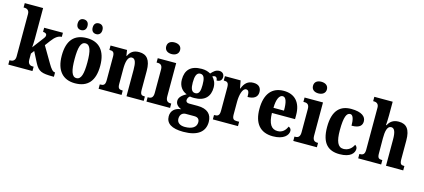

<svg xmlns="http://www.w3.org/2000/svg" viewBox="-71 -1414 5063 2294"><g transform="rotate(15 2461.0 -267.5)"><path d="M14 0H313V-54H298C279 -54 241 -62 241 -119V-197L271 -237L339 -104C385 -16 425 0 566 0H578V-54H574C550 -54 525 -83 493 -138L376 -337L423 -400C467 -460 506 -485 546 -485V-536H314V-485C342 -485 360 -473 360 -456C360 -449 360 -436 344 -416L236 -273C238 -284 241 -343 241 -377V-760H14V-706H27C45 -706 85 -698 85 -646V-118C85 -62 46 -54 27 -54H14Z M934 -623C963 -623 994 -641 994 -689C994 -739 963 -756 934 -756C902 -756 873 -739 873 -689C873 -641 902 -623 934 -623ZM747 -623C778 -623 809 -641 809 -689C809 -739 778 -756 747 -756C716 -756 687 -739 687 -689C687 -641 716 -623 747 -623ZM839 10C997 10 1079 -82 1079 -270C1079 -458 989 -549 842 -549C685 -549 603 -458 603 -270C603 -82 692 10 839 10ZM841 -54C783 -54 762 -129 762 -270C762 -412 782 -484 840 -484C899 -484 920 -412 920 -270C920 -129 900 -54 841 -54Z M1131 0H1415V-54H1412C1373 -54 1354 -63 1354 -119V-308C1354 -388 1369 -463 1420 -463C1463 -463 1476 -413 1476 -327V0H1689V-54H1685C1646 -54 1631 -63 1631 -125V-356C1631 -491 1581 -549 1488 -549C1416 -549 1380 -519 1355 -466H1350L1339 -536H1135V-482H1139C1177 -482 1198 -473 1198 -417V-123C1198 -63 1175 -54 1135 -54H1131Z M1865 -626C1912 -626 1952 -650 1952 -698C1952 -748 1912 -770 1865 -770C1817 -770 1780 -748 1780 -698C1780 -650 1817 -626 1865 -626ZM1723 0H2015V-54H2006C1973 -54 1947 -68 1947 -125V-536H1719V-482H1734C1766 -482 1792 -468 1792 -415V-126C1792 -69 1767 -54 1733 -54H1723Z M2240 235C2420 235 2505 162 2505 43C2505 -52 2448 -109 2326 -109H2222C2199 -109 2181 -118 2181 -142C2181 -165 2197 -186 2210 -193C2220 -190 2248 -189 2261 -189C2396 -189 2455 -262 2455 -369C2455 -427 2433 -466 2405 -494C2413 -499 2422 -504 2435 -504C2449 -504 2467 -491 2467 -460C2516 -460 2532 -488 2532 -521C2532 -553 2510 -580 2471 -580C2426 -580 2399 -552 2371 -521C2339 -539 2307 -549 2261 -549C2124 -549 2063 -482 2063 -364C2063 -282 2107 -230 2164 -209C2112 -179 2076 -149 2076 -105C2076 -57 2113 -34 2147 -19C2073 -12 2025 31 2025 100C2025 188 2096 235 2240 235ZM2259 -248C2211 -248 2198 -296 2198 -364C2198 -435 2211 -489 2259 -489C2309 -489 2319 -437 2319 -365C2319 -295 2309 -248 2259 -248ZM2243 174C2186 174 2144 149 2144 98C2144 37 2185 20 2214 20H2322C2365 20 2385 42 2385 79C2385 138 2335 174 2243 174Z M2544 0H2855V-54H2825C2791 -54 2769 -62 2769 -121V-279C2769 -357 2790 -450 2836 -450C2869 -450 2875 -421 2875 -366C2950 -366 2998 -395 2998 -458C2998 -511 2969 -548 2902 -548C2833 -548 2794 -513 2766 -441H2762L2744 -536H2550V-482H2554C2592 -482 2612 -473 2612 -414V-126C2612 -63 2588 -54 2548 -54H2544Z M3287 10C3421 10 3475 -52 3475 -106C3475 -129 3460 -145 3441 -151C3421 -102 3385 -65 3325 -65C3249 -65 3209 -124 3206 -257H3492V-308C3492 -466 3410 -549 3277 -549C3132 -549 3049 -453 3049 -265C3049 -91 3127 10 3287 10ZM3338 -321H3208C3209 -427 3238 -484 3280 -484C3322 -484 3339 -423 3338 -321Z M3681 -626C3728 -626 3768 -650 3768 -698C3768 -748 3728 -770 3681 -770C3633 -770 3596 -748 3596 -698C3596 -650 3633 -626 3681 -626ZM3539 0H3831V-54H3822C3789 -54 3763 -68 3763 -125V-536H3535V-482H3550C3582 -482 3608 -468 3608 -415V-126C3608 -69 3583 -54 3549 -54H3539Z M4112 10C4249 10 4292 -52 4292 -102C4292 -122 4281 -138 4265 -147C4244 -100 4201 -63 4141 -63C4071 -63 4043 -133 4043 -267C4043 -437 4071 -487 4114 -487C4152 -487 4164 -426 4164 -356C4273 -356 4293 -401 4293 -444C4293 -500 4243 -549 4110 -549C3984 -549 3886 -482 3886 -266C3886 -60 3976 10 4112 10Z M4342 0H4626V-54H4623C4584 -54 4566 -63 4566 -119L4565 -308C4565 -388 4576 -462 4628 -462C4670 -462 4686 -413 4686 -327V0H4899V-54H4897C4857 -54 4842 -63 4842 -125V-356C4842 -491 4795 -549 4699 -549C4626 -549 4590 -515 4567 -470H4560C4562 -492 4565 -545 4565 -593V-760H4338V-706H4351C4369 -706 4408 -698 4408 -646V-123C4408 -63 4381 -54 4346 -54H4342Z"/></g></svg>

Font: Noto Serif Condensed ExtraBold
Style: Regular
Weight: 800
Width: 3
Designer: Monotype Design Team
Foundry: Monotype Imaging Inc.
Version: Version 2.013